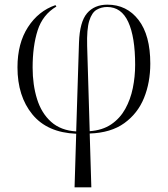

<svg xmlns="http://www.w3.org/2000/svg" viewBox="-20 -564 720 824"><path d="M300 240 307 10Q183 5 119 -73Q55 -151 55 -275Q55 -378 100 -447.5Q145 -517 218 -542L222 -536Q163 -501 141.5 -433.5Q120 -366 120 -274Q120 -200 139 -139Q158 -78 199.5 -41Q241 -4 307 0L319 -381Q322 -470 353.5 -507Q385 -544 441 -544Q524 -544 574.5 -478.5Q625 -413 625 -291Q625 -210 598 -143.5Q571 -77 513.5 -35.5Q456 6 365 9L372 240ZM354 -367 365 -1Q420 -5 457.5 -30.5Q495 -56 517.5 -96.5Q540 -137 550 -186Q560 -235 560 -286Q560 -405 530.5 -469.5Q501 -534 440 -534Q415 -534 394.5 -522Q374 -510 363 -474.5Q352 -439 354 -367Z"/></svg>

Font: Noto Serif Display Light
Style: Regular
Weight: 300
Designer: Monotype Design Team
Foundry: Monotype Imaging Inc.
Version: Version 2.009